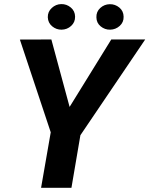

<svg xmlns="http://www.w3.org/2000/svg" viewBox="-20 -900 716 920"><path d="M226.1 -710.9 313.5 -387.7 513.2 -710.9H675.8L365.2 -252L322.3 0H176.8L223.1 -266.1L75.2 -710.4ZM209 -817.4Q208.5 -843.8 228 -861.8Q247.6 -879.9 273.4 -880.4Q299.3 -880.9 319.3 -864Q339.4 -847.2 339.8 -820.3Q340.3 -793.5 321 -775.9Q301.8 -758.3 275.4 -757.8Q250 -757.3 230 -773.9Q210 -790.5 209 -817.4ZM441.9 -816.9Q440.9 -843.8 460.2 -861.6Q479.5 -879.4 505.9 -879.9Q531.7 -880.4 551.8 -863.8Q571.8 -847.2 572.3 -820.3Q573.2 -793.5 553.7 -775.9Q534.2 -758.3 507.8 -757.8Q482.4 -757.3 462.4 -773.7Q442.4 -790 441.9 -816.9Z"/></svg>

Font: Roboto
Style: Bold Italic
Weight: 700
Italic angle: -12°
Designer: Christian Robertson
Foundry: Google
Version: Version 3.0